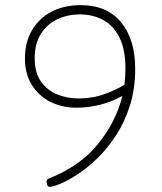

<svg xmlns="http://www.w3.org/2000/svg" viewBox="-20 -722 629 747"><path d="M294 -702Q396 -702 451 -635.5Q506 -569 506 -454Q506 -375 485 -310Q464 -245 430.5 -194Q397 -143 358 -105.5Q319 -68 281.5 -43.5Q244 -19 215 -7Q186 5 174 5Q166 5 163.5 -3.5Q161 -12 161 -16Q161 -18 162.5 -21.5Q164 -25 169 -27Q291 -75 361.5 -162Q432 -249 456 -349Q418 -327 371.5 -315Q325 -303 278 -303Q220 -303 174.5 -326.5Q129 -350 103 -393Q77 -436 77 -493Q77 -558 104.5 -604.5Q132 -651 180.5 -676.5Q229 -702 294 -702ZM468 -456Q468 -531 444 -577.5Q420 -624 380 -645Q340 -666 291 -666Q243 -666 203 -647Q163 -628 139 -590Q115 -552 115 -496Q115 -439 139.5 -404.5Q164 -370 203 -354.5Q242 -339 285 -339Q341 -339 387 -356Q433 -373 464 -392Q468 -424 468 -456Z"/></svg>

Font: Asap Semi Expanded Thin
Style: Regular
Weight: 100
Width: 6
Designer: Pablo Cosgaya
Foundry: Omnibus-Type
Version: Version 3.001; ttfautohint (v1.8.4.7-5d5b)